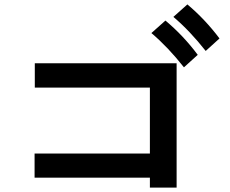

<svg xmlns="http://www.w3.org/2000/svg" viewBox="-20 -893 1040 870"><path d="M136.7 -87.9V-197.3H659.2V-496.1H137.7V-606.4H780.3V-43H659.2V-87.9ZM765.6 -816.4 829.1 -873Q909.2 -805.7 974.6 -718.8L912.1 -662.1Q839.8 -753.9 765.6 -816.4ZM666 -743.2 729.5 -799.8Q810.5 -732.4 876 -644.5L813.5 -587.9Q741.2 -679.7 666 -743.2Z"/></svg>

Font: Gothic A1
Style: Bold
Weight: 700
Version: Version 2.50